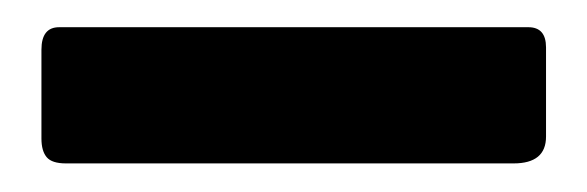

<svg xmlns="http://www.w3.org/2000/svg" viewBox="-20 -756 425 139"><path d="M375.3 -721.7V-657.1Q375.3 -637.7 351.8 -637.7H27.7Q17.6 -637.7 13.8 -642.2Q10 -646.7 10 -655.7V-720Q10 -736.3 22.8 -736.3H362.5Q375.3 -736.3 375.3 -721.7Z"/></svg>

Font: Libre Franklin Thin
Style: Regular
Weight: 100
Designer: Pablo Impallari, Rodrigo Fuenzalida, Nhung Nguyen
Foundry: Impallari Type
Version: Version 3.000